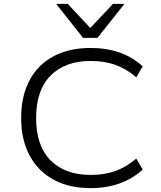

<svg xmlns="http://www.w3.org/2000/svg" viewBox="-20 -960 827 989"><path d="M446 9Q336 9 256 -34.5Q176 -78 132.5 -159Q89 -240 89 -353Q89 -465 132 -546Q175 -627 255.5 -670Q336 -713 446 -713Q529 -713 597 -689Q665 -665 715 -618L682 -562Q630 -606 574 -626Q518 -646 447 -646Q316 -646 241 -571Q166 -496 166 -352Q166 -209 240.5 -134Q315 -59 447 -59Q518 -59 574 -79Q630 -99 682 -143L715 -87Q665 -40 597 -15.5Q529 9 446 9ZM408 -765 269 -940H329L445 -816L562 -940H621L482 -765Z"/></svg>

Font: Nunito Sans 7pt SemiExpanded Light
Style: Regular
Weight: 300
Width: 6
Designer: Vernon Adams
Foundry: Vernon Adams
Version: Version 3.101;gftools[0.9.27]